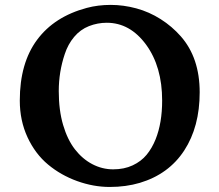

<svg xmlns="http://www.w3.org/2000/svg" viewBox="-20 -740 888 777"><path d="M545.9 0Q489.7 16.6 424.1 16.6Q358.4 16.6 292.5 -7.1Q226.6 -30.8 174.6 -74Q122.6 -117.2 91.3 -184.6Q60.1 -252 60.1 -333Q60.1 -484.4 129.9 -578.6Q199.7 -672.9 331.1 -708Q376.5 -720.2 428 -720.2Q479.5 -720.2 531.7 -706.1Q584 -691.9 630.1 -662.6Q676.3 -633.3 711.9 -592.8Q788.1 -505.9 788.1 -366.5Q788.1 -227.1 725.6 -131.1Q663.1 -35.2 545.9 0ZM609.9 -176.8Q636.2 -242.7 636.2 -333Q636.2 -470.2 571.3 -559.1Q506.3 -647.9 412.1 -647.9Q375 -647.9 340.1 -634.3Q305.2 -620.6 280 -590.6Q254.9 -560.5 242.2 -521.5Q217.8 -449.2 217.8 -371.6Q217.8 -293.9 235.4 -234.4Q252.9 -174.8 283.2 -135.7Q313.5 -96.7 353.5 -75.7Q393.6 -54.7 438 -54.7Q482.4 -54.7 516.8 -70.8Q551.3 -86.9 573.2 -113.5Q595.2 -140.1 609.9 -176.8Z"/></svg>

Font: Marko One
Style: Regular
Weight: 400
Designer: Zhenya Spizhovyi
Foundry: Cyreal
Version: Version 1.003